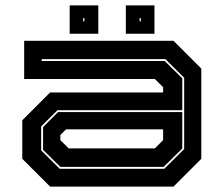

<svg xmlns="http://www.w3.org/2000/svg" viewBox="-20 -691 828 711"><path d="M165.5 0 62.5 -103V-245.5L165.5 -348.5H584V-368L553.5 -398.5H69.5V-540H622.5L725.5 -437V-103L622.5 0ZM201 -66H588.5L662 -139V-403L592.5 -472H134.5V-465H590L655 -401V-283H193L132.5 -223V-134ZM203.5 -73 139.5 -136V-220.5L195 -276H655V-141L586 -73ZM234.5 -141.5H553.5L584 -172V-212H224.5L203.5 -191V-172ZM446 -566V-671H552V-566ZM238 -566V-671H344V-566ZM288 -612H292.5V-624H288ZM497 -612H501.5V-624H497Z"/></svg>

Font: Tourney Expanded ExtraBold
Style: Regular
Weight: 800
Width: 7
Designer: Tyler Finck
Foundry: Etcetera Type Co
Version: Version 1.010; ttfautohint (v1.8.3)